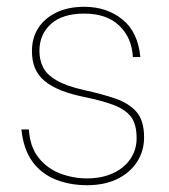

<svg xmlns="http://www.w3.org/2000/svg" viewBox="-20 -533 496 565"><path d="M236 12Q185 12 143 -5Q101 -22 75 -58Q49 -94 43 -152H65Q68 -101 93.5 -69Q119 -37 157 -22.5Q195 -8 236 -8Q279 -8 312 -23Q345 -38 363.5 -65Q382 -92 382 -126Q382 -167 366 -188.5Q350 -210 317 -223Q284 -236 231 -247Q190 -255 160 -267Q130 -279 111 -295Q92 -311 83 -332.5Q74 -354 74 -383Q74 -422 93 -451Q112 -480 146.5 -496.5Q181 -513 228 -513Q294 -513 340 -476Q386 -439 393 -365H371Q368 -422 331 -457.5Q294 -493 228 -493Q164 -493 130 -462.5Q96 -432 96 -383Q96 -357 106.5 -335.5Q117 -314 145.5 -297Q174 -280 227 -268Q278 -257 318 -243.5Q358 -230 381 -204.5Q404 -179 404 -129Q404 -89 383.5 -57Q363 -25 325.5 -6.5Q288 12 236 12Z"/></svg>

Font: DM Sans 18pt Thin
Style: Regular
Weight: 250
Designer: Colophon Foundry, Jonny Pinhorn
Foundry: Colophon Foundry
Version: Version 4.004;gftools[0.9.30]